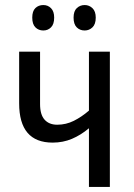

<svg xmlns="http://www.w3.org/2000/svg" viewBox="-20 -742 531 762"><path d="M139 -537V-329Q139 -287 157 -267Q175 -247 207 -247Q242 -247 273 -262.5Q304 -278 333 -303V-537H416V0H333V-233Q301 -206 265.5 -191Q230 -176 189 -176Q56 -176 56 -332V-537ZM108 -672Q108 -698 120.5 -710Q133 -722 152 -722Q170 -722 182.5 -709.5Q195 -697 195 -672Q195 -646 182.5 -633.5Q170 -621 152 -621Q133 -621 120.5 -633.5Q108 -646 108 -672ZM272 -672Q272 -698 285 -710Q298 -722 316 -722Q334 -722 347 -709.5Q360 -697 360 -672Q360 -646 347 -633.5Q334 -621 316 -621Q297 -621 284.5 -633.5Q272 -646 272 -672Z"/></svg>

Font: Avrile Sans Condensed
Style: Regular
Weight: 400
Width: 3
Designer: Monotype Design Team
Foundry: Monotype Imaging Inc.
Version: Version 2.001;September 10, 2019;FontCreator 11.5.0.2425 64-